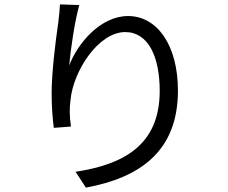

<svg xmlns="http://www.w3.org/2000/svg" viewBox="-20 -809 1040 874"><path d="M253 -789C252 -765 249 -735 245 -704C233 -624 215 -478 215 -384C215 -320 220 -264 225 -227L303 -233C296 -282 296 -316 301 -354C313 -484 427 -663 550 -663C655 -663 707 -551 707 -395C707 -146 539 -60 324 -27L371 45C617 0 790 -121 790 -396C790 -604 695 -736 563 -736C438 -736 334 -613 295 -511C301 -580 320 -713 341 -786L253 -789Z"/></svg>

Font: Noto Sans Mono CJK JP Regular
Style: Regular
Weight: 400
Designer: Ryoko NISHIZUKA (kana & ideographs); Paul D. Hunt (Latin, Greek & Cyrillic); Wenlong ZHANG (bopomofo); Sandoll Communica
Foundry: Adobe Systems Incorporated
Version: Version 1.004;PS 1.004;hotconv 1.0.82;makeotf.lib2.5.63406